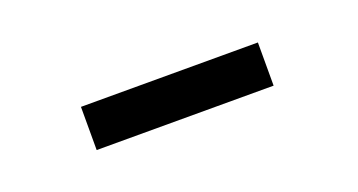

<svg xmlns="http://www.w3.org/2000/svg" viewBox="-23 -785 483 259"><g transform="rotate(-20 218.5 -656.0)"><path d="M89 -625V-687H343V-625Z"/></g></svg>

Font: Piazzolla Thin Medium
Style: Regular
Weight: 500
Version: Version 2.005